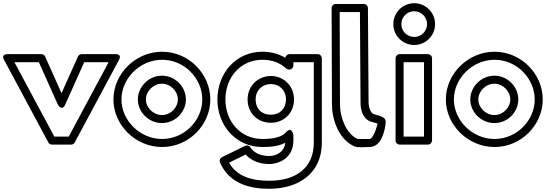

<svg xmlns="http://www.w3.org/2000/svg" viewBox="-68 -875 3444 1195"><path d="M173.8 -488 292.2 -223.8C292.2 -223.8 317.6 -178.6 337.8 -223.8L456.2 -488H608.2L360 -25H270L21.8 -488ZM212.8 -523.2C209.4 -530.9 200.2 -538 190 -538H-20C-66 -538 -42 -501.2 -42 -501.2L233 11.8C236.9 19.1 245.6 25 255 25H375C383.3 25 392.6 20.1 397 11.8L672 -501.2C693.8 -541.7 650 -538 650 -538H440C431.6 -538 421.4 -532.6 417.2 -523.2L315 -295.1Z M688 -256C688 -386.7 802.7 -503 941 -503C1079 -503 1191 -387.1 1191 -256C1191 -125 1079.1 -10 941 -10C802.6 -10 688 -125.4 688 -256ZM638 -256C638 -96.6 775.4 40 941 40C1106.9 40 1241 -97 1241 -256C1241 -414.9 1107 -553 941 -553C775.3 -553 638 -415.3 638 -256ZM790 -256C790 -176.6 858.3 -109 940 -109C1021.9 -109 1089 -176.8 1089 -256C1089 -335 1022.1 -404 940 -404C858.1 -404 790 -335.2 790 -256ZM840 -256C840 -306.8 885.9 -354 940 -354C993.9 -354 1039 -307 1039 -256C1039 -205.2 994.1 -159 940 -159C885.7 -159 840 -205.4 840 -256Z M1357.5 137.4 1461.3 86.6C1489 118.5 1536.9 146 1608 146C1664.2 146 1758 110.8 1758 1V-37C1758 -37 1746.9 -89.7 1714.5 -53.8C1684.5 -20.6 1633.8 -10 1565 -10C1430.2 -10 1335 -117.7 1335 -256C1335 -394.4 1430.3 -503 1565 -503C1627.5 -503 1675.7 -483.3 1713 -448.7C1717.6 -444.4 1723.7 -442 1730 -442H1733C1748.1 -442 1758 -456.3 1758 -467V-488H1885V14C1885 169.4 1774.5 250 1608 250C1509.8 250 1408.7 228.6 1357.5 137.4ZM1313 103.5C1302 108.9 1295.6 123.4 1301 135.9C1361.2 275.1 1498.8 300 1608 300C1791.5 300 1935 202.6 1935 14V-513C1935 -523.7 1925.1 -538 1910 -538H1733C1723 -538 1709.2 -529.2 1708.1 -514.9C1668.9 -539 1619.6 -553 1565 -553C1399.7 -553 1285 -417.6 1285 -256C1285 -94.3 1399.8 40 1565 40C1616.8 40 1664.7 35.6 1707.4 13.6C1701.3 74.1 1648.1 96 1608 96C1539.1 96 1504.9 65.7 1490.3 41.9C1484 31.6 1469.7 26.8 1458 32.5ZM1473 -256C1473 -173.1 1532.7 -111 1618 -111C1700.4 -111 1762 -172.8 1762 -256C1762 -340.6 1697.4 -402 1618 -402C1537.8 -402 1473 -340.7 1473 -256ZM1523 -256C1523 -313.3 1564.2 -352 1618 -352C1670.6 -352 1712 -313.4 1712 -256C1712 -199.2 1673.6 -161 1618 -161C1559.3 -161 1523 -198.9 1523 -256Z M2046.1 -800H2172.2L2176 -233.9C2176 -233.9 2172.1 -130.5 2252.2 -114.6C2266.5 -110.5 2274.3 -108.4 2281.3 -106.4C2275.1 -71.9 2252.2 -10 2232 -10C2202.8 -10 2163.7 -9.3 2154.6 -11.1C2085.7 -44.6 2048 -145.6 2048 -225.1ZM2021 -850C2007.2 -850 1996 -838.5 1996 -824.9L1998 -225C1998 -134.9 2037.4 -10.9 2134.5 34.7C2159.3 46 2200.3 40 2232 40C2320.5 40 2331.7 -105.3 2331.7 -105.3C2337.9 -142.6 2313.9 -148.7 2265 -163C2264.4 -163.2 2263.2 -163.5 2262.3 -163.6C2232.6 -168.8 2226.1 -224.8 2226 -234L2222 -825.2C2221.9 -837.4 2211.3 -850 2197 -850Z M2510 -805C2554.2 -805 2590 -769.2 2590 -725C2590 -680.8 2554.2 -645 2510 -645C2465.8 -645 2430 -680.8 2430 -725C2430 -769.2 2465.8 -805 2510 -805ZM2510 -855C2438.2 -855 2380 -796.8 2380 -725C2380 -653.2 2438.2 -595 2510 -595C2581.8 -595 2640 -653.2 2640 -725C2640 -796.8 2581.8 -855 2510 -855ZM2394 -513V0C2394 15.1 2408.3 25 2419 25H2596C2611.1 25 2621 10.7 2621 0V-513C2621 -528.1 2606.7 -538 2596 -538H2419C2403.9 -538 2394 -523.7 2394 -513ZM2444 -488H2571V-25H2444Z M2757 -256C2757 -386.7 2871.7 -503 3010 -503C3148 -503 3260 -387.1 3260 -256C3260 -125 3148.1 -10 3010 -10C2871.6 -10 2757 -125.4 2757 -256ZM2707 -256C2707 -96.6 2844.4 40 3010 40C3175.9 40 3310 -97 3310 -256C3310 -414.9 3176 -553 3010 -553C2844.3 -553 2707 -415.3 2707 -256ZM2859 -256C2859 -176.6 2927.3 -109 3009 -109C3090.9 -109 3158 -176.8 3158 -256C3158 -335 3091.1 -404 3009 -404C2927.1 -404 2859 -335.2 2859 -256ZM2909 -256C2909 -306.8 2954.9 -354 3009 -354C3062.9 -354 3108 -307 3108 -256C3108 -205.2 3063.1 -159 3009 -159C2954.7 -159 2909 -205.4 2909 -256Z"/></svg>

Font: Hussar Techniczny
Style: Bold 
Weight: 700
Foundry: Cannot Into Space Fonts
Version: Version 0.77